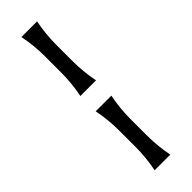

<svg xmlns="http://www.w3.org/2000/svg" viewBox="-304 -833 931 931"><g transform="rotate(-45 161.0 -368.0)"><path d="M107.4 88.4Q122.1 15.1 122.1 -58.1V-169.4Q122.1 -242.7 107.4 -315.9H214.8Q200.2 -242.7 200.2 -169.4V-58.1Q200.2 15.1 214.8 88.4ZM107.4 -825.2H214.8Q200.2 -752 200.2 -678.7V-567.4Q200.2 -494.1 214.8 -420.9H107.4Q122.1 -494.1 122.1 -567.4V-678.7Q122.1 -752 107.4 -825.2Z"/></g></svg>

Font: Classica
Style: Book
Weight: 400
Designer: Wojciech Kalinowski "wmk69" (wmk69@o2.pl)
Foundry: Wojciech Kalinowski "wmk69" (wmk69@o2.pl)
Version: Version 2.1.1; 2021-05-14